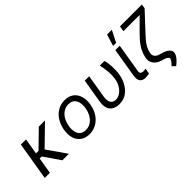

<svg xmlns="http://www.w3.org/2000/svg" viewBox="16 -1586 2587 2587"><g transform="rotate(-45 1309.0 -293.0)"><path d="M130.7 -545.5H228.7L190.7 -317.5H239.3L472.3 -545.5H590.2L310.4 -273.1L500 0H376.4L215.6 -233.7H176.8L137.8 0H39.8Z M682.5 -275.6Q688.6 -312.9 701 -347.7Q713.4 -382.5 731.7 -413.4Q750 -444.2 774.3 -469.8Q798.7 -495.4 828.5 -513.7Q858.3 -532 893.6 -542.3Q929 -552.6 969.5 -552.6Q1025.9 -552.6 1068.9 -531.8Q1111.9 -511 1138.7 -473.2Q1165.5 -435.4 1175.1 -382.3Q1184.7 -329.2 1174 -264.2Q1164.1 -202.4 1138.1 -151.6Q1112.2 -100.9 1074.4 -64.6Q1036.6 -28.4 988.8 -8.5Q941.1 11.4 887.1 11.4Q811.8 11.4 761 -24.5Q708.8 -61.1 688.7 -124.3Q668.7 -187.5 682.5 -275.6ZM764.2 -165.5Q768.8 -142.8 778.4 -123.9Q788 -105.1 803.4 -91.8Q818.9 -78.5 840 -71.2Q861.2 -63.9 888.5 -63.9Q946.4 -63.9 988.6 -93.4Q1031.6 -123.6 1057.7 -171Q1083.8 -218.4 1093 -275.6Q1101.6 -329.5 1092.3 -375Q1087.7 -398.1 1077.8 -416.9Q1067.8 -435.7 1052.6 -449.2Q1037.3 -462.7 1016.3 -470Q995.4 -477.3 968 -477.3Q938.2 -477.3 912.6 -468.9Q887.1 -460.6 865.9 -446Q844.8 -431.5 827.8 -411.4Q810.7 -391.3 797.9 -367.5Q785.2 -343.8 776.6 -317.5Q768.1 -291.2 763.5 -264.2Q755 -211.6 764.2 -165.5Z M1292.6 -211.6 1348 -545.5H1431.8L1376.4 -210.2Q1370 -170.5 1375 -142.9Q1380 -115.4 1392.6 -98.5Q1405.2 -81.7 1423.8 -74.2Q1442.5 -66.8 1463.1 -66.8Q1507.8 -66.8 1548.7 -94.8Q1568.5 -108.3 1585.8 -127.7Q1603 -147 1616.7 -170.5Q1630.3 -193.9 1639.7 -220.9Q1649.1 -247.9 1653.4 -277Q1658 -308.2 1658.9 -340.9Q1659.8 -373.6 1656.2 -411.2Q1649.5 -484.7 1634.9 -545.5H1723Q1730.5 -523.8 1735.6 -492.2Q1740.8 -460.6 1742.9 -424.5Q1745 -388.5 1743.4 -350.3Q1741.8 -312.1 1735.8 -277Q1729.8 -241.1 1718.4 -206.1Q1707 -171.2 1689.6 -139.4Q1672.2 -107.6 1648.8 -79.9Q1625.4 -52.2 1594.8 -30.9Q1536.9 9.9 1454.5 9.9Q1367.9 9.9 1320.7 -43.3Q1273.4 -96.9 1292.6 -211.6Z M1862.2 -134.9 1930.4 -545.5H2014.2L1946 -134.9Q1939.6 -96.6 1958.1 -85.9Q1976.2 -75.3 1998.6 -75.3Q2003.9 -75.3 2010.1 -76Q2016.3 -76.7 2022.2 -77.8Q2028.1 -78.8 2033 -80.1Q2038 -81.3 2041.2 -82.4L2028.4 -2.8Q2016.7 0.4 1998.4 3.7Q1980.1 7.1 1954.5 7.1Q1904.8 7.1 1877.1 -24.5Q1849.4 -56.1 1862.2 -134.9ZM2000 -772.7H2090.9L2007.1 -606.5H1948.9Z M2146.3 -187.5Q2155.5 -231.5 2171.7 -269.5Q2187.9 -307.5 2211.3 -343.2Q2234.7 -378.9 2265.6 -414.1Q2296.5 -449.2 2335.2 -487.2L2497.2 -649.1H2187.5L2200.3 -727.3H2617.9L2608 -664.8L2404.8 -447.4Q2380.3 -421.5 2360.3 -399Q2340.2 -376.4 2323.2 -357.2Q2306.1 -338.1 2292.1 -318.9Q2278.1 -299.7 2267 -279.3Q2256 -258.9 2247.9 -236.7Q2239.7 -214.5 2234.4 -188.9Q2230.5 -170.8 2233.1 -154.8Q2235.8 -138.8 2244.1 -125.9Q2252.5 -112.9 2265.4 -103.2Q2278.4 -93.4 2295.5 -88.1L2358 -68.2Q2386.7 -59.3 2408.9 -47.2Q2431.1 -35.2 2445.5 -20.8Q2459.9 -6.4 2465.9 9.6Q2471.9 25.6 2468.8 42.6Q2465.6 63.9 2453.8 84.7Q2442.1 105.5 2426 124.3Q2409.8 143.1 2391.5 159.3Q2373.2 175.4 2356.5 187.5L2312.5 143.5Q2366.8 93 2373.6 56.8Q2375.4 43.3 2358 29.3Q2340.6 15.3 2308.2 5.7L2265.6 -7.1Q2232.2 -17 2207.9 -34.3Q2183.6 -51.5 2166.2 -76Q2132.8 -122.9 2146.3 -187.5Z"/></g></svg>

Font: Inter P
Style: Italic
Weight: 400
Italic angle: -9.40001°
Designer: Rasmus Andersson
Foundry: rsms
Version: Version 3.018;git-588b23468